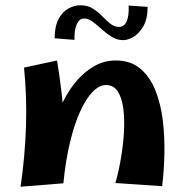

<svg xmlns="http://www.w3.org/2000/svg" viewBox="-20 -695 693 727"><path d="M594 10 417 -2Q430 -48 438.5 -99Q447 -150 449.5 -198.5Q452 -247 446.5 -286.5Q441 -326 425.5 -349.5Q410 -373 381 -373Q355 -373 329.5 -346Q304 -319 282 -269.5Q260 -220 244 -151.5Q228 -83 220 -1L171 -133Q173 -178 186 -224.5Q199 -271 221 -314.5Q243 -358 273 -392Q303 -426 339.5 -446Q376 -466 418 -466Q475 -466 511.5 -435Q548 -404 568.5 -352.5Q589 -301 596.5 -238.5Q604 -176 602.5 -111.5Q601 -47 594 10ZM220 -1 58 12Q75 -107 78.5 -218Q82 -329 71 -439L196 -466Q207 -399 213.5 -341.5Q220 -284 222.5 -230.5Q225 -177 224 -121Q223 -65 220 -1ZM262 -544 187 -550Q187 -595 201.5 -622.5Q216 -650 238.5 -662.5Q261 -675 285 -675Q312 -675 331.5 -662.5Q351 -650 366.5 -634Q382 -618 397.5 -605.5Q413 -593 431 -593Q450 -593 459.5 -614Q469 -635 467 -674L539 -669Q539 -624 523 -596Q507 -568 485.5 -555.5Q464 -543 447 -543Q423 -543 403 -555.5Q383 -568 365.5 -584Q348 -600 331.5 -612.5Q315 -625 298 -625Q281 -625 271 -604Q261 -583 262 -544Z"/></svg>

Font: Marhey Medium
Style: Regular
Weight: 500
Designer: Nur Syamsi & Bustanul Arifin
Foundry: Namelatype
Version: Version 1.000